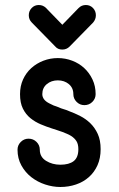

<svg xmlns="http://www.w3.org/2000/svg" viewBox="-20 -732 477 767"><path d="M221 15Q191 15 160.5 5Q130 -5 105.5 -24Q81 -43 65.5 -71Q50 -99 50 -134Q50 -152 63 -165Q76 -178 94 -178Q113 -178 126 -165Q139 -152 139 -134Q139 -105 164 -89.5Q189 -74 221 -74Q256 -74 274.5 -88.5Q293 -103 293 -136Q293 -156 285.5 -168Q278 -180 264 -189Q256 -194 247.5 -197.5Q239 -201 229 -205Q219 -209 208.5 -212Q198 -215 187 -219Q165 -226 142.5 -235.5Q120 -245 101.5 -260Q83 -275 71.5 -298Q60 -321 60 -356Q60 -388 72 -414.5Q84 -441 105 -460Q126 -479 153.5 -489.5Q181 -500 211 -500Q241 -500 268.5 -489.5Q296 -479 316.5 -460Q337 -441 349.5 -414.5Q362 -388 362 -356Q362 -338 349 -325Q336 -312 317 -312Q299 -312 286 -325Q273 -338 273 -356Q273 -381 255 -396Q237 -411 211 -411Q185 -411 167 -396Q149 -381 149 -356Q149 -333 177 -319Q193 -310 213 -304Q223 -299 234 -296Q245 -293 256 -288Q278 -280 300.5 -268.5Q323 -257 341 -239.5Q359 -222 370.5 -197Q382 -172 382 -136Q382 -100 369.5 -72Q357 -44 335 -24.5Q313 -5 283.5 5Q254 15 221 15ZM229 -534Q211 -534 201 -546L107 -642Q95 -654 95 -671Q95 -688 106.5 -700Q118 -712 135 -712Q152 -712 164 -700L229 -633L294 -700Q306 -712 323 -712Q340 -712 351.5 -700Q363 -688 363 -671Q363 -655 352 -642L258 -546Q246 -534 229 -534Z"/></svg>

Font: Hanken
Style: Book
Weight: 400
Designer: Alfredo Marco Pradil
Foundry: Hanken Design Co.
Version: Version 2.06 2014